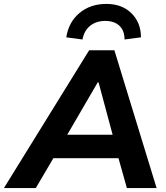

<svg xmlns="http://www.w3.org/2000/svg" viewBox="-71 -962 850 982"><path d="M0 0ZM-51 0 385 -705H514L730 0H578L535 -153H202L112 0ZM429 -541 273 -273H505L433 -541ZM351 -760 268 -771Q280 -849 335.5 -895.5Q391 -942 473 -942Q553 -942 601.5 -894Q650 -846 650 -771L566 -760Q566 -805 540 -830Q514 -855 467 -855Q421 -855 390 -830Q359 -805 351 -760Z"/></svg>

Font: Winston
Style: Bold Italic
Weight: 700
Italic angle: -9°
Designer: Original fonts by Vernon Adams / Changes by Cristiano Sobral
Foundry: Original fonts by Vernon Adams / Changes by Cristiano Sobral
Version: Version 2.503;July 17, 2020;FontCreator 13.0.0.2655 64-bit